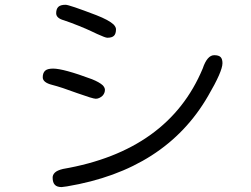

<svg xmlns="http://www.w3.org/2000/svg" viewBox="-20 -760 1040 796"><path d="M252 -740.2Q230.5 -740.2 221.7 -731.4Q212.9 -722.7 212.9 -705.1Q212.9 -684.6 245.1 -675.8Q271.5 -667 305.7 -653.3Q339.8 -639.6 356.9 -631.3Q374 -623 382.8 -619.1Q417 -603.5 424.8 -603.5Q444.3 -603.5 452.6 -611.8Q460.9 -620.1 460.9 -638.7Q460.9 -647.5 451.2 -658.2Q431.6 -676.8 378.9 -697.3Q266.6 -740.2 252 -740.2ZM902.3 -498Q902.3 -515.6 894.5 -523.4Q886.7 -531.2 868.2 -531.2Q838.9 -531.2 820.3 -475.6Q677.7 -134.8 241.2 -59.6Q216.8 -53.7 207.5 -44.4Q198.2 -35.2 198.2 -23.9Q198.2 -12.7 200.7 -5.4Q203.1 2 208 6.8Q216.8 15.6 235.4 15.6L257.8 12.7Q666 -55.7 842.8 -362.3Q902.3 -463.9 902.3 -498ZM157.2 -439.5Q157.2 -418 195.8 -408.2Q234.4 -398.4 299.8 -374Q365.2 -350.6 377 -350.6Q391.6 -350.6 405.3 -363.3Q415 -374 415 -387.7Q415 -396.5 406.2 -406.2Q392.6 -418.9 361.3 -431.6Q243.2 -475.6 200.2 -475.6Q175.8 -475.6 166.5 -466.3Q157.2 -457 157.2 -439.5Z"/></svg>

Font: FakePearl
Style: ExtraLight
Weight: 300
Version: Version 1.2